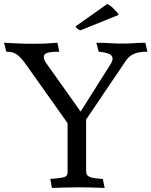

<svg xmlns="http://www.w3.org/2000/svg" viewBox="-20 -920 744 943"><path d="M506 -900Q510 -900 519 -893.5Q528 -887 537 -878.5Q546 -870 553.5 -861Q561 -852 563 -847L375 -771Q364 -774 353 -786Q352 -787 352 -791ZM376 -372 520 -600Q533 -619 533 -632Q533 -648 515 -655.5Q497 -663 465 -666L453 -710Q475 -710 490 -709.5Q505 -709 518.5 -708Q532 -707 547 -706.5Q562 -706 583 -706Q601 -706 614 -706.5Q627 -707 639 -708Q651 -709 664 -709.5Q677 -710 694 -710L704 -666H698Q662 -666 638 -655.5Q614 -645 599 -623L403 -333V-80Q403 -70 406 -63.5Q409 -57 417.5 -52.5Q426 -48 442 -45.5Q458 -43 485 -41L494 3Q462 2 432 1Q402 0 368 0Q337 0 302.5 1Q268 2 235 3L227 -41Q257 -44 274.5 -46Q292 -48 300 -52Q308 -56 310 -62.5Q312 -69 312 -80V-315L117 -590Q102 -612 90 -626.5Q78 -641 66 -650Q54 -659 41 -662.5Q28 -666 11 -666L0 -710Q35 -708 70 -706.5Q105 -705 141 -705Q175 -705 201 -706Q227 -707 262 -710L271 -666H267Q234 -666 214.5 -661Q195 -656 195 -640Q195 -629 204 -614Z"/></svg>

Font: Lusitana
Style: Regular
Weight: 400
Designer: Ana Paula Megda
Foundry: Ana Paula Megda
Version: Version 1.000; ttfautohint (v1.1) -l 8 -r 50 -G 200 -x 14 -D